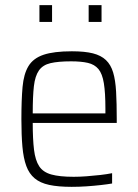

<svg xmlns="http://www.w3.org/2000/svg" viewBox="-20 -717 535 745"><path d="M258 8Q206 8 171 0.5Q136 -7 114.5 -25Q93 -43 82 -73Q71 -103 67 -147.5Q63 -192 63 -254Q63 -329 67.5 -379.5Q72 -430 90.5 -460.5Q109 -491 149 -504.5Q189 -518 259 -518Q309 -518 340.5 -510Q372 -502 391 -484Q410 -466 419 -436Q428 -406 430.5 -361Q433 -316 433 -256V-240H107Q107 -177 112 -136Q117 -95 132 -72Q147 -49 179 -40Q211 -31 266 -31Q289 -31 316 -33Q343 -35 369 -38Q395 -41 415 -45V-5Q398 -2 371.5 1Q345 4 316 6Q287 8 258 8ZM389 -258V-296Q389 -357 383 -394Q377 -431 362 -449Q347 -467 321 -473Q295 -479 256 -479Q206 -479 176 -472Q146 -465 131 -443.5Q116 -422 111.5 -382.5Q107 -343 107 -277H408ZM133 -632V-697H182V-632ZM324 -632V-697H374V-632Z"/></svg>

Font: Saira SemiCondensed ExtraLight
Style: Regular
Weight: 250
Width: 4
Designer: Hector Gatti with collaboration of the Omnibus-Type team
Foundry: Omnibus-Type
Version: Version 1.101